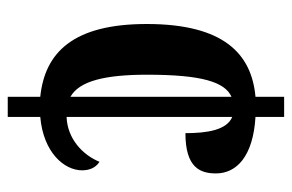

<svg xmlns="http://www.w3.org/2000/svg" viewBox="-149 -605 754 496"><g transform="rotate(90 228.0 -357.0)"><path d="M230 -84V0H282V-84C374 -92 420 -146 420 -192C420 -210 414 -227 398 -237C380 -193 338 -154 282 -152V-580C316 -566 324 -515 324 -459C414 -459 428 -498 428 -538C428 -591 384 -634 282 -640V-714H230V-640C119 -630 42 -558 42 -359C42 -171 114 -96 230 -84ZM230 -578V-162C189 -185 173 -252 173 -360C173 -502 192 -561 230 -578Z"/></g></svg>

Font: Noto Serif Myanmar ExtraCondensed
Style: Bold
Weight: 700
Width: 2
Designer: Ben Mitchell and the Monotype Design Team
Foundry: Monotype Imaging Inc.
Version: Version 2.106